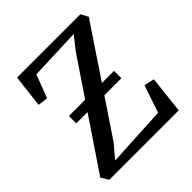

<svg xmlns="http://www.w3.org/2000/svg" viewBox="-197 -893 1041 1041"><g transform="rotate(-45 323.0 -373.0)"><path d="M53 0 26.5 -43 417 -622 475.5 -695.5 177.5 -684 126.5 -551 69 -558.5 91 -745.5H576.5L599 -703.5L214 -128.5L149 -51.5L497 -70L550 -227.5L609 -214.5L585 0ZM488.5 -399.5V-343H142.5V-399.5Z"/></g></svg>

Font: Merriweather 24pt
Style: Regular
Weight: 400
Designer: Eben Sorkin
Foundry: Eben Sorkin
Version: Version 2.100